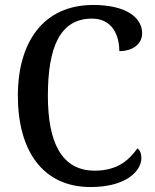

<svg xmlns="http://www.w3.org/2000/svg" viewBox="-20 -744 626 774"><path d="M345 10C492 10 550 -57 550 -107C550 -125 544 -139 534 -146C501 -100 455 -56 362 -56C228 -56 173 -170 173 -358C173 -554 222 -669 351 -669C433 -669 461 -601 461 -538C516 -538 553 -567 553 -610C553 -674 487 -724 356 -724C156 -724 52 -576 52 -358C52 -137 152 10 345 10Z"/></svg>

Font: Noto Serif Lao SemiCondensed Medium
Style: Regular
Weight: 500
Width: 4
Designer: Monotype Design Team
Foundry: Monotype Imaging Inc.
Version: Version 2.003